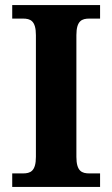

<svg xmlns="http://www.w3.org/2000/svg" viewBox="-20 -734 441 754"><path d="M28 0H373V-53H331C302 -53 280 -61 280 -118V-596C280 -653 302 -661 331 -661H373V-714H28V-661H70C99 -661 121 -653 121 -596V-118C121 -61 99 -53 70 -53H28Z"/></svg>

Font: Noto Serif Test
Style: Bold
Weight: 700
Version: Version 1.000